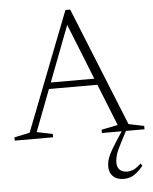

<svg xmlns="http://www.w3.org/2000/svg" viewBox="-63 -736 833 1046"><g transform="rotate(-5 353.0 -213.0)"><path d="M189.5 -264V-298.5H499.5V-264ZM622.5 -36 707 -18V0H474V-18L563.5 -36L326.5 -629.5H347L120.5 -36L207 -18V0H-2.5V-18L82 -36L334.5 -685H360.5ZM573.5 61.5Q552.5 101 545.5 124.2Q538.5 147.5 538.5 168.5Q538.5 194 553.5 207.8Q568.5 221.5 593 221.5Q612 221.5 629.8 213.2Q647.5 205 669.5 183.5L678 197.5Q658.5 220.5 641.2 234.2Q624 248 607.2 253.8Q590.5 259.5 571.5 259.5Q534.5 259.5 513.5 239.5Q492.5 219.5 492.5 186Q492.5 169.5 496.2 153.5Q500 137.5 511 115.2Q522 93 544 59L591 -13.5H612.5Z"/></g></svg>

Font: Newsreader 16pt Light
Style: Regular
Weight: 300
Designer: Hugues Gentile
Foundry: Production Type
Version: Version 1.003